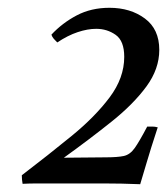

<svg xmlns="http://www.w3.org/2000/svg" viewBox="-20 -808 429 493"><path d="M340 -335Q292 -337 243.5 -337Q195 -337 151 -337Q108 -337 81 -337Q54 -337 38 -336Q37 -341 36.5 -347Q36 -353 36 -358Q104 -410 164 -459Q224 -508 261.5 -558Q299 -608 299 -662Q299 -703 277 -718.5Q255 -734 227 -734Q205 -734 179.5 -725.5Q154 -717 127 -699Q122 -704 118 -708.5Q114 -713 112 -719Q140 -749 177 -768.5Q214 -788 261 -788Q315 -788 352 -760.5Q389 -733 389 -680Q389 -631 356 -586Q323 -541 267.5 -496.5Q212 -452 144 -403L250 -404Q282 -404 298 -407.5Q314 -411 326 -428Q338 -445 358 -483Q364 -483 371 -483Q378 -483 385 -481Q366 -423 357 -392Q348 -361 340 -335Z"/></svg>

Font: Tiro Tamil
Style: Italic
Weight: 400
Italic angle: -11°
Designer: Tamil: Fernando Mello & Fiona Ross, assisted by Kaja Sojewska. Latin: John Hudson with Paul Hanslow, assisted by Kaja So
Foundry: Tiro Typeworks Ltd.
Version: Version 1.52